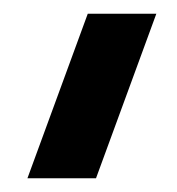

<svg xmlns="http://www.w3.org/2000/svg" viewBox="-20 -790 258 280"><path d="M20 -530H120L208 -770H108Z"/></svg>

Font: Tanklager Original
Style: Regular
Weight: 400
Designer: Ariel Martín Pérez
Foundry: Tunera Type Foundry
Version: Version 1.000;Glyphs 3.3 (3310)